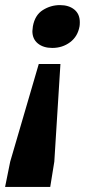

<svg xmlns="http://www.w3.org/2000/svg" viewBox="-26 -554 370 753"><path d="M171 179 187 80 211 -303H126L14 80L-6 179ZM286 -451Q287 -457 287 -467Q287 -499 265.5 -516.5Q244 -534 209 -534Q173 -534 142 -514.5Q111 -495 103 -451Q101 -437 101 -432Q101 -401 122.5 -383.5Q144 -366 179 -366Q219 -366 249 -388.5Q279 -411 286 -451Z"/></svg>

Font: Geom Bold
Style: Bold Italic
Weight: 700
Italic angle: -10°
Version: Version 1.102